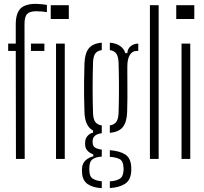

<svg xmlns="http://www.w3.org/2000/svg" viewBox="-20 -827 1064 999"><path d="M22.5 -562V-600H62V-700Q62 -757 86.2 -782Q110.5 -807 167 -807Q179.5 -807 196 -805.2Q212.5 -803.5 224 -801V-764Q212 -766 198.5 -767.2Q185 -768.5 168.5 -768.5Q135 -768.5 121.2 -754.2Q107.5 -740 107.5 -702.5L108.5 0H63L62 -562ZM141 -562V-600H211V-562ZM244 -728V-800H338V-728ZM271.5 0V-600H317V0Z M509.5 152Q463 149.5 436 130.8Q409 112 407 71.5Q406.5 66.5 406.5 62Q406.5 57.5 406.5 52.5Q407.5 23 425.5 7Q443.5 -9 465.5 -13.5V-23.5Q424 -39.5 423 -73.5Q422.5 -80.5 423 -86.5Q423.5 -106.5 436 -120.2Q448.5 -134 464 -136.5V-148Q422 -170 419.5 -243Q418 -292 417.5 -328.2Q417 -364.5 417.5 -403Q418 -441.5 419.5 -497.5Q421.5 -550 442.2 -575.5Q463 -601 509.5 -605V-566.5Q486 -563 475.5 -548Q465 -533 464 -501Q460 -364 464 -239.5Q465 -207.5 475.5 -192.8Q486 -178 509.5 -174.5V-134Q462 -127.5 462 -93V-86Q462 -68.5 473 -60.2Q484 -52 509.5 -48.5V-12Q481.5 -11 463.5 0.5Q445.5 12 445 43.5Q444 53 445 62Q445.5 92.5 463.8 103.2Q482 114 509.5 116ZM551.5 -136V-174.5Q574.5 -178 585 -192.8Q595.5 -207.5 597 -239.5Q601 -364 597 -501Q595.5 -533 585.2 -547.8Q575 -562.5 551.5 -566.5V-605Q615.5 -599.5 632.5 -550.5H642.5Q643.5 -573 659.8 -586.5Q676 -600 699.5 -600V-562H691Q668.5 -562 655.5 -541.2Q642.5 -520.5 642.5 -480.5V-456Q642.5 -413.5 642.8 -381.5Q643 -349.5 643 -317.5Q643 -285.5 641.5 -243Q639.5 -191 618.8 -165.5Q598 -140 551.5 -136ZM551.5 151.5V116.5Q582 115 601.5 104Q621 93 622.5 61.5Q624 54 622.5 43Q621 10 601.8 0.5Q582.5 -9 551.5 -11V-45.5Q603.5 -41.5 632 -23Q660.5 -4.5 663 42.5Q663.5 51.5 663 63Q660.5 110.5 629.8 129.8Q599 149 551.5 151.5Z M760 0V-800H805.5V0Z M897 -728V-800H991V-728ZM924.5 0V-600H970V0Z"/></svg>

Font: Big Shoulders Stencil Display Light
Style: Regular
Weight: 300
Designer: Patric King
Foundry: XO Type Co
Version: Version 1.000